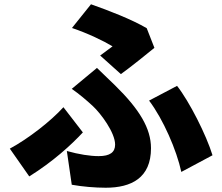

<svg xmlns="http://www.w3.org/2000/svg" viewBox="-20 -828 1040 899"><path d="M546 -481C587 -510 675 -581 703 -604L667 -696C595 -738 491 -778 406 -808L317 -697C391 -672 464 -637 507 -611C494 -601 471 -584 449 -568ZM316 37C366 46 425 51 475 51C595 51 687 5 687 -134C687 -227 633 -316 519 -428C492 -455 466 -478 434 -510L316 -412C352 -387 387 -357 414 -332C452 -297 519 -207 519 -151C519 -115 495 -97 442 -97C402 -97 350 -105 293 -121ZM975 -101C946 -196 867 -352 809 -426L678 -357C744 -270 807 -125 829 -23ZM368 -208 277 -326C217 -260 113 -179 26 -132L117 -2C228 -71 314 -150 368 -208Z"/></svg>

Font: Noto Sans CJK Black
Style: Bold
Weight: 900
Designer: Ryoko NISHIZUKA (kana & ideographs); Paul D. Hunt (Latin, Greek & Cyrillic); Wenlong ZHANG (bopomofo); Sandoll Communica
Foundry: Adobe Systems Incorporated
Version: Version 1.000;PS 1;hotconv 1.0.78;makeotf.lib2.5.61930